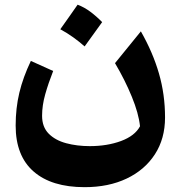

<svg xmlns="http://www.w3.org/2000/svg" viewBox="-20 -525 755 802"><path d="M564.9 2.4Q559.1 -51.8 530.5 -121.3Q502 -190.9 460.4 -261.2L568.4 -394Q618.7 -305.7 644 -218Q669.4 -130.4 669.4 -34.2Q669.4 54.2 627 119.6Q584.5 185.1 509 220.9Q433.6 256.8 333.5 256.8Q195.3 256.8 120.4 191.4Q45.4 126 45.4 -0.5Q45.4 -73.2 60.8 -137.7Q76.2 -202.1 108.9 -270.5L202.1 -228.5Q182.1 -177.7 168.9 -131.1Q155.8 -84.5 155.8 -41.5Q155.8 5.4 183.3 33.2Q210.9 61 256.3 73.2Q301.8 85.4 355 85.4Q427.7 85.4 485.6 64Q543.5 42.5 564.9 2.4ZM304.2 -505.4Q331.5 -495.1 357.2 -476.1Q382.8 -457 406.7 -432.6Q370.1 -381.3 333.5 -331.1Q311 -351.1 285.9 -369.1Q260.7 -387.2 231.9 -402.8Q250.5 -429.2 268.6 -454.6Q286.6 -480 304.2 -505.4Z"/></svg>

Font: Pinar-DS2-FD Bold
Style: Regular
Weight: 700
Designer: Amin Abedi
Version: Version 3.000